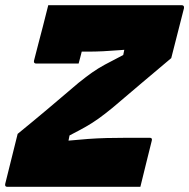

<svg xmlns="http://www.w3.org/2000/svg" viewBox="-45 -720 730 740"><path d="M496 0H-17Q-27 0 -25 -11L23 -204Q88 -257 142.5 -303Q197 -349 258 -401Q288 -425 310 -440.5Q332 -456 358.5 -470.5Q385 -485 430 -508L434 -528Q383 -524 353 -522.5Q323 -521 291 -521H270Q267 -509 264 -497.5Q261 -486 258 -475H95Q84 -475 86 -486Q95 -522 103 -552Q111 -582 120 -617Q129 -652 141 -700H655Q666 -700 664 -688L615 -496Q554 -445 500.5 -399.5Q447 -354 388 -304Q356 -278 333.5 -262Q311 -246 286.5 -232Q262 -218 223 -198L219 -178Q260 -182 294.5 -184.5Q329 -187 366 -188Q403 -189 448 -189H532Q543 -189 540 -178Q529 -132 518 -89.5Q507 -47 496 0Z"/></svg>

Font: Recursive Mn Lnr St Blk
Style: Italic
Weight: 900
Italic angle: -15°
Monospace: yes
Version: Version 1.079;hotconv 1.0.112;makeotfexe 2.5.65598; ttfautoh